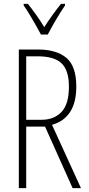

<svg xmlns="http://www.w3.org/2000/svg" viewBox="-20 -1020 456 989"><path d="M175 -765Q271 -765 322 -722Q373 -679 373 -574Q373 -413 248 -377L397 -51H354L212 -368H115V-51H77V-765ZM173 -730H115V-403H194Q258 -403 296.5 -443Q335 -483 335 -574Q335 -657 297.5 -693.5Q260 -730 173 -730ZM191 -842Q178 -866 162 -894.5Q146 -923 130 -949Q114 -975 102 -992V-1000H124Q143 -976 166 -944Q189 -912 208 -880Q229 -913 248.5 -940Q268 -967 294 -1000H315V-992Q293 -960 268.5 -918.5Q244 -877 226 -842Z"/></svg>

Font: Noto Sans Tamil UI ExtraCondensed ExtraLight
Style: Regular
Weight: 200
Width: 2
Designer: Jelle Bosma - Monotype Design Team
Foundry: Monotype Imaging Inc.
Version: Version 2.004; ttfautohint (v1.8.4.7-5d5b)